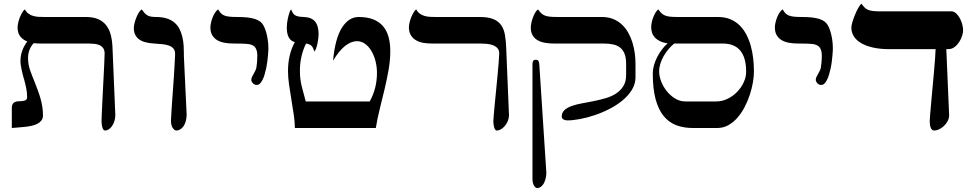

<svg xmlns="http://www.w3.org/2000/svg" viewBox="-20 -666 5072 999"><path d="M192.4 -439.5Q183.1 -439.5 173.8 -439.9Q164.6 -440.4 155.3 -441.4Q140.6 -425.8 133.3 -406Q126 -386.2 126 -365.2Q126 -347.2 128.4 -332.5Q130.9 -317.9 135.5 -303.7Q140.1 -289.6 146.5 -273.9Q152.8 -258.3 160.6 -238.3Q169.4 -215.3 177.2 -194.6Q185.1 -173.8 190.9 -152.8Q196.8 -131.8 200.2 -110.6Q203.6 -89.4 203.6 -65.9Q203.6 -49.8 195.6 -39.3Q187.5 -28.8 174.6 -22Q161.6 -15.1 144.8 -11.5Q127.9 -7.8 109.9 -5.9Q91.8 -3.9 74 -2.7Q56.2 -1.5 41.5 0V-106.4Q41.5 -139.2 80.1 -139.2Q98.6 -139.2 109.9 -143.1Q121.1 -147 121.1 -160.2Q121.1 -183.6 116.5 -206.8Q111.8 -230 105.5 -252.4Q102.5 -262.2 99.1 -274.7Q95.7 -287.1 93 -300.3Q90.3 -313.5 88.4 -325.9Q86.4 -338.4 86.4 -348.6Q86.4 -374.5 95.2 -400.4Q104 -426.3 122.1 -450.2Q100.1 -458.5 86.2 -475.3Q72.3 -492.2 71.3 -522.5Q71.8 -538.6 76.9 -556.9Q82 -575.2 90.3 -591.3Q94.7 -600.1 99.4 -606.7Q104 -613.3 109.4 -617.2Q117.2 -602.5 128.4 -594.7Q139.6 -586.9 153.1 -583Q166.5 -579.1 181.4 -578.4Q196.3 -577.6 211.4 -577.6H427.2Q464.4 -577.6 490 -566.7Q515.6 -555.7 532 -535.2Q548.3 -514.6 556.2 -484.9Q564 -455.1 565.4 -417L580.1 -65.4Q579.6 -49.3 575 -34.9Q570.3 -20.5 562.7 -9.8Q555.2 1 545.7 7.1Q536.1 13.2 526.4 13.2Q522 13.2 518.6 9Q515.1 4.9 512.9 -2Q510.7 -8.8 509.5 -17.6Q508.3 -26.4 508.3 -35.2Q508.3 -43 509.3 -67.6Q510.3 -92.3 512 -126Q513.7 -159.7 515.6 -198.5Q517.6 -237.3 519.5 -273.9Q521.5 -310.5 522.7 -341.3Q523.9 -372.1 524.4 -389.2Q523.9 -406.2 516.4 -416.3Q508.8 -426.3 497.1 -431.4Q485.4 -436.5 470.7 -438Q456.1 -439.5 441.4 -439.5Z M891.1 -385.7Q891.1 -403.8 881.8 -414.1Q872.6 -424.3 857.4 -429.4Q842.3 -434.6 822.5 -436.3Q802.7 -438 782.2 -439.5Q727.5 -442.4 701.9 -462.6Q676.3 -482.9 676.3 -519.5Q676.3 -529.8 679.7 -544.2Q683.1 -558.6 688.7 -573Q694.3 -587.4 701.7 -599.6Q709 -611.8 717.3 -617.2Q725.1 -606 731.9 -598.4Q738.8 -590.8 746.8 -586.2Q754.9 -581.5 765.6 -579.6Q776.4 -577.6 792 -577.6Q824.7 -577.6 848.4 -569.8Q872.1 -562 888.2 -548.1Q904.3 -534.2 913.8 -515.4Q923.3 -496.6 928.7 -474.4Q934.1 -452.1 935.5 -428Q937 -403.8 937 -379.4H936.5L951.2 -68.8Q950.7 -48.8 946 -33.4Q941.4 -18.1 933.8 -7.8Q926.3 2.4 916.7 7.8Q907.2 13.2 897.5 13.2Q888.2 13.2 878.9 0Q869.6 -13.2 869.6 -38.6Q869.6 -44.4 870.6 -59.8Q871.6 -75.2 872.8 -96.7Q874 -118.2 876 -144.3Q877.9 -170.4 879.9 -198.2Q881.8 -226.1 883.8 -254.2Q885.7 -282.2 887.2 -307.1Q888.7 -332 889.6 -352.5Q890.6 -373 891.1 -385.7Z M1314.5 -224.1Q1304.2 -224.1 1295.9 -232.9Q1287.6 -241.7 1287.6 -251Q1287.6 -258.3 1291.3 -265.9Q1294.9 -273.4 1299.6 -281.5Q1304.2 -289.6 1308.3 -297.9Q1312.5 -306.2 1314 -314Q1315.9 -326.2 1317.4 -341.8Q1318.8 -357.4 1318.8 -377Q1318.8 -401.9 1309.6 -416.7Q1300.3 -431.6 1276.9 -436Q1272.5 -436.5 1266.4 -437.3Q1260.3 -438 1251 -438.5Q1241.7 -439 1228.3 -439.2Q1214.8 -439.5 1195.8 -439.5Q1170.9 -439.5 1148.7 -443.4Q1126.5 -447.3 1110.1 -457Q1093.8 -466.8 1084.2 -482.9Q1074.7 -499 1074.7 -523.9Q1074.7 -534.2 1077.9 -548.1Q1081.1 -562 1086.4 -575.7Q1091.8 -589.4 1099.4 -600.8Q1106.9 -612.3 1115.2 -617.2Q1122.1 -605 1129.2 -597.4Q1136.2 -589.8 1147 -585.4Q1157.7 -581.1 1173.8 -579.3Q1189.9 -577.6 1214.8 -577.6Q1245.6 -577.6 1268.3 -575Q1291 -572.3 1306.9 -567.1Q1322.8 -562 1333 -554.2Q1343.3 -546.4 1349.6 -535.6Q1356 -524.9 1361.1 -510.3Q1366.2 -495.6 1369.6 -479.2Q1373 -462.9 1374.8 -445.6Q1376.5 -428.2 1376.5 -411.6Q1376.5 -410.2 1376 -400.9Q1375.5 -391.6 1374.3 -377.9Q1373 -364.3 1371.1 -347.4Q1369.1 -330.6 1365.5 -313Q1361.8 -295.4 1356.9 -278.8Q1352.1 -262.2 1345.2 -249Q1338.9 -237.3 1332.3 -230.7Q1325.7 -224.1 1314.5 -224.1Z M1514.2 0Q1514.2 -31.2 1508.5 -69.1Q1502.9 -106.9 1496.3 -146.5Q1489.7 -186 1484.1 -224.9Q1478.5 -263.7 1478.5 -296.9Q1478.5 -338.4 1487.3 -376.5Q1496.1 -414.6 1514.2 -446.8Q1472.2 -457.5 1472.2 -522.5Q1472.2 -531.2 1473.6 -544.7Q1475.1 -558.1 1478 -572Q1481 -585.9 1485.1 -598.1Q1489.3 -610.4 1494.1 -617.2Q1499 -606.4 1503.2 -599.4Q1507.3 -592.3 1513.9 -587.6Q1520.5 -583 1531.5 -580.6Q1542.5 -578.1 1561 -577.6Q1600.6 -576.2 1619.1 -554.2Q1637.7 -532.2 1637.7 -488.3Q1637.7 -479 1636.2 -466.3Q1634.8 -453.6 1632.1 -440.7Q1629.4 -427.7 1625.5 -416.3Q1621.6 -404.8 1616.2 -397.9Q1612.3 -407.2 1609.4 -414.3Q1606.4 -421.4 1602.1 -426.3Q1597.7 -431.2 1590.8 -434.3Q1584 -437.5 1572.3 -439.5Q1556.6 -407.2 1548.6 -372.1Q1540.5 -336.9 1540.5 -300.8Q1540.5 -274.9 1542.7 -256.6Q1544.9 -238.3 1548.8 -221.2Q1552.7 -204.1 1558.3 -185.1Q1564 -166 1570.8 -138.2H1903.8Q1923.8 -174.8 1932.6 -211.7Q1941.4 -248.5 1941.4 -286.1Q1941.4 -319.8 1933.3 -349.9Q1925.3 -379.9 1911.4 -402.6Q1897.5 -425.3 1878.7 -438.5Q1859.9 -451.7 1838.4 -451.7Q1773.4 -451.7 1712.9 -350.1Q1723.6 -465.8 1759 -521.7Q1794.4 -577.6 1846.2 -577.6Q1890.1 -577.6 1921.4 -565.4Q1952.6 -553.2 1972.4 -530.3Q1992.2 -507.3 2001.5 -474.4Q2010.7 -441.4 2010.7 -399.4Q2010.7 -352.1 2001.7 -301.5Q1992.7 -251 1980.5 -199.7Q1968.3 -148.4 1955.6 -97.9Q1942.9 -47.4 1935.5 0Z M2228.5 -439.5Q2207 -439.5 2185.8 -442.6Q2164.6 -445.8 2147.5 -454.8Q2130.4 -463.9 2119.4 -480.2Q2108.4 -496.6 2107.4 -522.5Q2107.9 -538.6 2113 -556.9Q2118.2 -575.2 2126.5 -591.3Q2130.9 -600.1 2135.5 -606.7Q2140.1 -613.3 2145.5 -617.2Q2153.3 -602.5 2164.6 -594.7Q2175.8 -586.9 2189.2 -583Q2202.6 -579.1 2217.5 -578.4Q2232.4 -577.6 2247.6 -577.6H2475.6Q2520 -577.6 2546.6 -566.7Q2573.2 -555.7 2587.6 -535.2Q2602.1 -514.6 2607.2 -484.9Q2612.3 -455.1 2613.8 -417L2628.4 -65.4Q2627.9 -49.3 2621.6 -34.9Q2615.2 -20.5 2606 -9.8Q2596.7 1 2585.7 7.1Q2574.7 13.2 2564.9 13.2Q2560.5 13.2 2557.1 9Q2553.7 4.9 2551.5 -2Q2549.3 -8.8 2548.1 -17.6Q2546.9 -26.4 2546.9 -35.2Q2546.9 -43 2549.1 -67.6Q2551.3 -92.3 2554.4 -126Q2557.6 -159.7 2561.5 -198.5Q2565.4 -237.3 2568.8 -273.9Q2572.3 -310.5 2574.7 -341.3Q2577.1 -372.1 2577.6 -389.2Q2577.1 -406.2 2567.4 -416.3Q2557.6 -426.3 2543.2 -431.4Q2528.8 -436.5 2511.7 -438Q2494.6 -439.5 2480 -439.5Z M2822.8 233.9Q2822.3 250 2818.6 264.4Q2814.9 278.8 2808.6 289.6Q2802.2 300.3 2793.7 306.4Q2785.2 312.5 2775.4 312.5Q2766.1 312.5 2758.3 299.3Q2750.5 286.1 2750.5 264.2V-330.6Q2750.5 -342.8 2753.9 -348.9Q2757.3 -355 2768.1 -355Q2778.3 -355 2781.7 -348.9Q2785.2 -342.8 2786.1 -330.6ZM3111.3 -577.6Q3145 -577.6 3170.9 -566.9Q3196.8 -556.2 3216.3 -537.8Q3235.8 -519.5 3249.3 -495.1Q3262.7 -470.7 3271 -443.6Q3279.3 -416.5 3283 -387.9Q3286.6 -359.4 3286.6 -333V-264.6Q3286.6 -229.5 3268.1 -199Q3249.5 -168.5 3219.2 -143.6Q3189 -118.7 3150.9 -99.1Q3112.8 -79.6 3073.2 -66.4Q3033.7 -53.2 2996.8 -46.4Q2960 -39.6 2932.6 -39.6Q2929.7 -39.6 2924.6 -40.3Q2919.4 -41 2914.6 -43.2Q2909.7 -45.4 2906.2 -49.3Q2902.8 -53.2 2902.8 -59.1Q2902.8 -80.1 2917.2 -93.3Q2931.6 -106.4 2955.1 -114.7Q2978.5 -123 3008.8 -128.4Q3039.1 -133.8 3070.3 -140.1Q3101.6 -146.5 3131.8 -155.3Q3162.1 -164.1 3185.5 -179.4Q3209 -194.8 3223.4 -218Q3237.8 -241.2 3237.8 -275.9V-333Q3237.8 -364.7 3230 -385.3Q3222.2 -405.8 3207 -418Q3191.9 -430.2 3170.2 -434.8Q3148.4 -439.5 3120.1 -439.5H2862.3Q2837.4 -439.5 2815.4 -443.4Q2793.5 -447.3 2777.1 -456.8Q2760.7 -466.3 2751.2 -482.4Q2741.7 -498.5 2741.7 -523.4Q2741.7 -532.7 2744.6 -546.6Q2747.6 -560.5 2752.7 -574.5Q2757.8 -588.4 2764.6 -600.1Q2771.5 -611.8 2779.3 -617.2Q2787.6 -605.5 2795.2 -597.9Q2802.7 -590.3 2813.5 -585.7Q2824.2 -581.1 2840.1 -579.3Q2856 -577.6 2881.3 -577.6Z M3862.3 -292.5Q3862.3 -439.5 3740.2 -439.5H3487.8Q3472.2 -426.8 3458.3 -410.2Q3444.3 -393.6 3433.3 -374.5Q3422.4 -355.5 3416 -335.2Q3409.7 -314.9 3409.7 -294.4Q3409.7 -268.6 3420.7 -241Q3431.6 -213.4 3450.4 -190.4Q3469.2 -167.5 3493.7 -152.8Q3518.1 -138.2 3545.4 -138.2H3707Q3737.3 -138.2 3765.4 -151.9Q3793.5 -165.5 3814.9 -187.5Q3836.4 -209.5 3849.4 -237.1Q3862.3 -264.6 3862.3 -292.5ZM3902.8 -294.4Q3902.8 -269 3897.5 -237.3Q3892.1 -205.6 3881.3 -172.9Q3870.6 -140.1 3854.5 -109.1Q3838.4 -78.1 3817.1 -53.7Q3795.9 -29.3 3769.5 -14.6Q3743.2 0 3711.9 0H3585Q3537.1 0 3498.5 -14.6Q3460 -29.3 3432.9 -62.5Q3405.8 -95.7 3391.1 -150.1Q3376.5 -204.6 3376.5 -284.2Q3376.5 -305.2 3382.8 -327.1Q3389.2 -349.1 3399.7 -369.6Q3410.2 -390.1 3424.1 -408.4Q3438 -426.8 3453.6 -440.4Q3430.2 -443.8 3413.8 -451.9Q3397.5 -460 3387.2 -471.2Q3377 -482.4 3372.6 -496.1Q3368.2 -509.8 3368.2 -524.4Q3368.2 -535.2 3370.8 -548.6Q3373.5 -562 3378.7 -575.2Q3383.8 -588.4 3390.4 -599.9Q3397 -611.3 3405.3 -617.2Q3413.6 -605.5 3421.1 -597.9Q3428.7 -590.3 3439.5 -585.7Q3450.2 -581.1 3466.1 -579.3Q3481.9 -577.6 3506.8 -577.6H3715.3Q3751.5 -577.6 3779.3 -566.2Q3807.1 -554.7 3827.9 -534.4Q3848.6 -514.2 3863 -486.8Q3877.4 -459.5 3886.2 -428Q3895 -396.5 3898.9 -362.3Q3902.8 -328.1 3902.8 -294.4Z M4251.5 -224.1Q4241.2 -224.1 4232.9 -232.9Q4224.6 -241.7 4224.6 -251Q4224.6 -258.3 4228.3 -265.9Q4231.9 -273.4 4236.6 -281.5Q4241.2 -289.6 4245.4 -297.9Q4249.5 -306.2 4251 -314Q4252.9 -326.2 4254.4 -341.8Q4255.9 -357.4 4255.9 -377Q4255.9 -401.9 4246.6 -416.7Q4237.3 -431.6 4213.9 -436Q4209.5 -436.5 4203.4 -437.3Q4197.3 -438 4188 -438.5Q4178.7 -439 4165.3 -439.2Q4151.9 -439.5 4132.8 -439.5Q4107.9 -439.5 4085.7 -443.4Q4063.5 -447.3 4047.1 -457Q4030.8 -466.8 4021.2 -482.9Q4011.7 -499 4011.7 -523.9Q4011.7 -534.2 4014.9 -548.1Q4018.1 -562 4023.4 -575.7Q4028.8 -589.4 4036.4 -600.8Q4043.9 -612.3 4052.2 -617.2Q4059.1 -605 4066.2 -597.4Q4073.2 -589.8 4084 -585.4Q4094.7 -581.1 4110.8 -579.3Q4127 -577.6 4151.9 -577.6Q4182.6 -577.6 4205.3 -575Q4228 -572.3 4243.9 -567.1Q4259.8 -562 4270 -554.2Q4280.3 -546.4 4286.6 -535.6Q4293 -524.9 4298.1 -510.3Q4303.2 -495.6 4306.6 -479.2Q4310.1 -462.9 4311.8 -445.6Q4313.5 -428.2 4313.5 -411.6Q4313.5 -410.2 4313 -400.9Q4312.5 -391.6 4311.3 -377.9Q4310.1 -364.3 4308.1 -347.4Q4306.2 -330.6 4302.5 -313Q4298.8 -295.4 4293.9 -278.8Q4289.1 -262.2 4282.2 -249Q4275.9 -237.3 4269.3 -230.7Q4262.7 -224.1 4251.5 -224.1Z M4903.8 -410.2 4918.5 -65.4Q4918 -49.3 4910.2 -34.9Q4902.3 -20.5 4890.6 -9.8Q4878.9 1 4865.5 7.1Q4852.1 13.2 4840.3 13.2Q4834 13.2 4829.6 9Q4825.2 4.9 4822.5 -2Q4819.8 -8.8 4818.6 -17.6Q4817.4 -26.4 4817.4 -35.2Q4817.4 -43 4819.6 -69.1Q4821.8 -95.2 4825 -131.1Q4828.1 -167 4832 -208.5Q4835.9 -250 4839.4 -289.1Q4842.8 -328.1 4845.2 -360.4Q4847.7 -392.6 4848.1 -410.2H4608.4Q4560.1 -410.2 4522.9 -418.5Q4485.8 -426.8 4460.7 -441.7Q4435.5 -456.5 4422.6 -477.1Q4409.7 -497.6 4409.7 -522.5Q4409.7 -532.2 4415 -550.8Q4420.4 -569.3 4428.5 -588.9Q4436.5 -608.4 4445.6 -624.8Q4454.6 -641.1 4462.4 -646.5Q4470.7 -634.8 4478.3 -627.2Q4485.8 -619.6 4496.3 -615Q4506.8 -610.4 4522.9 -608.6Q4539.1 -606.9 4564.5 -606.9H4929.7Q4943.4 -606.9 4954.8 -596.4Q4966.3 -585.9 4974.4 -570.8Q4982.4 -555.7 4986.8 -538.8Q4991.2 -522 4991.2 -508.8Q4991.2 -496.1 4985.8 -479.2Q4980.5 -462.4 4970.5 -447Q4960.4 -431.6 4946.5 -421.1Q4932.6 -410.6 4915 -410.6Z"/></svg>

Font: Cardo
Style: Bold
Weight: 700
Designer: David J. Perry
Foundry: David J. Perry
Version: Version 1.0011